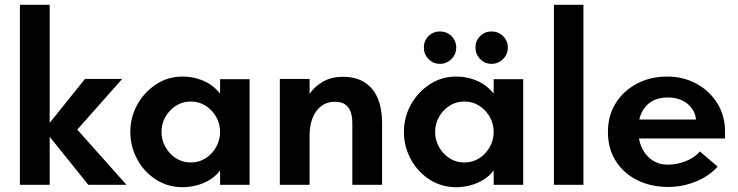

<svg xmlns="http://www.w3.org/2000/svg" viewBox="-20 -770 3077 800"><path d="M63 0V-750H187V-258L334 -441H489L302 -230L507 0H348L187 -200V0Z M741 10Q679 10 629.5 -22Q580 -54 551.5 -107Q523 -160 523 -220Q523 -281 551.5 -333Q580 -385 629.5 -418Q679 -451 741 -451Q787 -451 827.5 -433.5Q868 -416 897 -380V-440H1020V0H897V-60Q880 -37 855 -21.5Q830 -6 800.5 2Q771 10 741 10ZM775 -93Q810 -93 837.5 -111Q865 -129 881 -158Q897 -187 897 -220Q897 -254 881 -282.5Q865 -311 837.5 -329Q810 -347 775 -347Q740 -347 712.5 -329Q685 -311 669 -282.5Q653 -254 653 -220Q653 -187 669 -158Q685 -129 712.5 -111Q740 -93 775 -93Z M1146 0V-441H1270V-379Q1292 -411 1327 -430.5Q1362 -450 1407 -450Q1464 -450 1500 -426.5Q1536 -403 1554 -360Q1572 -317 1572 -258V0H1448V-258Q1448 -284 1441 -304Q1434 -324 1418 -335Q1402 -346 1376 -346Q1342 -346 1318 -327.5Q1294 -309 1282 -277.5Q1270 -246 1270 -208V0Z M1881 10Q1819 10 1769.5 -22Q1720 -54 1691.5 -107Q1663 -160 1663 -220Q1663 -281 1691.5 -333Q1720 -385 1769.5 -418Q1819 -451 1881 -451Q1927 -451 1967.5 -433.5Q2008 -416 2037 -380V-440H2160V0H2037V-60Q2020 -37 1995 -21.5Q1970 -6 1940.5 2Q1911 10 1881 10ZM1915 -93Q1950 -93 1977.5 -111Q2005 -129 2021 -158Q2037 -187 2037 -220Q2037 -254 2021 -282.5Q2005 -311 1977.5 -329Q1950 -347 1915 -347Q1880 -347 1852.5 -329Q1825 -311 1809 -282.5Q1793 -254 1793 -220Q1793 -187 1809 -158Q1825 -129 1852.5 -111Q1880 -93 1915 -93ZM2028 -504Q2000 -504 1980.5 -524Q1961 -544 1961 -572Q1961 -600 1980.5 -619.5Q2000 -639 2028 -639Q2056 -639 2076 -619.5Q2096 -600 2096 -572Q2096 -544 2076 -524Q2056 -504 2028 -504ZM1813 -504Q1785 -504 1765.5 -524Q1746 -544 1746 -572Q1746 -600 1765.5 -619.5Q1785 -639 1813 -639Q1841 -639 1861 -619.5Q1881 -600 1881 -572Q1881 -544 1861 -524Q1841 -504 1813 -504Z M2288 0V-750H2411V0Z M2764 9Q2692 9 2635 -19.5Q2578 -48 2545.5 -99.5Q2513 -151 2513 -221Q2513 -288 2545.5 -340Q2578 -392 2634 -421.5Q2690 -451 2761 -451Q2826 -451 2880.5 -422Q2935 -393 2968 -341Q3001 -289 3001 -221V-193H2613V-272H2880Q2876 -312 2843.5 -338Q2811 -364 2763 -364Q2723 -364 2695.5 -347.5Q2668 -331 2653.5 -301Q2639 -271 2639 -231Q2639 -186 2655 -153Q2671 -120 2698.5 -102Q2726 -84 2759 -84Q2790 -84 2816.5 -91.5Q2843 -99 2863.5 -111.5Q2884 -124 2896 -139L2970 -76Q2950 -52 2917.5 -32.5Q2885 -13 2845.5 -2Q2806 9 2764 9Z"/></svg>

Font: Teachers SemiBold
Style: Regular
Weight: 600
Version: Version 1.001